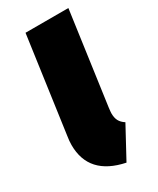

<svg xmlns="http://www.w3.org/2000/svg" viewBox="-149 -582 533 648"><g transform="rotate(-30 117.5 -258.0)"><path d="M185 -174Q183 -158 183 -152Q183 -135 189 -123.5Q195 -112 209 -103L144 17Q13 -10 13 -127Q13 -143 16 -161L68 -533H235Z"/></g></svg>

Font: Fira Sans Extra Condensed ExtraBold
Style: Italic
Weight: 800
Width: 3
Italic angle: -8°
Designer: Carrois Corporate & Edenspiekermann AG
Foundry: Carrois Corporate GbR & Edenspiekermann AG
Version: Version 4.203